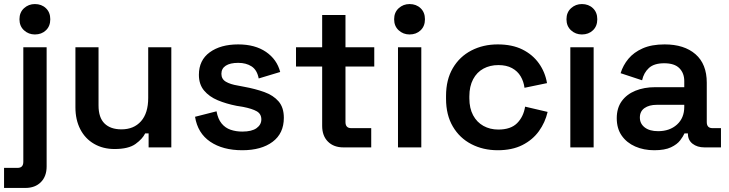

<svg xmlns="http://www.w3.org/2000/svg" viewBox="-40 -727 3598 947"><path d="M-20 200V101H47Q75 101 75 71V-494H190V94Q190 143 161.5 171.5Q133 200 85 200ZM132 -557Q101 -557 78.5 -577.5Q56 -598 56 -632Q56 -666 78.5 -686.5Q101 -707 132 -707Q165 -707 186.5 -686.5Q208 -666 208 -632Q208 -598 186.5 -577.5Q165 -557 132 -557Z M525 8Q468 8 424 -17.5Q380 -43 356 -89.5Q332 -136 332 -198V-494H446V-207Q446 -147 475.5 -118Q505 -89 559 -89Q620 -89 655.5 -129Q691 -169 691 -244V-494H805V0H693V-69H676Q663 -42 628.5 -17Q594 8 525 8Z M1155 14Q1059 14 997 -28Q935 -70 922 -151L1028 -178Q1035 -140 1053 -118Q1071 -96 1097.5 -87Q1124 -78 1155 -78Q1202 -78 1225.5 -95Q1249 -112 1249 -138Q1249 -165 1226.5 -178Q1204 -191 1158 -200L1127 -205Q1076 -215 1034 -232.5Q992 -250 966.5 -280.5Q941 -311 941 -358Q941 -430 994.5 -469Q1048 -508 1135 -508Q1218 -508 1272 -471Q1326 -434 1342 -372L1236 -340Q1228 -382 1201 -399.5Q1174 -417 1135 -417Q1095 -417 1073.5 -403Q1052 -389 1052 -363Q1052 -337 1074 -324Q1096 -311 1133 -305L1164 -299Q1219 -289 1263.5 -273Q1308 -257 1334 -227Q1360 -197 1360 -146Q1360 -69 1304.5 -27.5Q1249 14 1155 14Z M1654 0Q1606 0 1577.5 -28.5Q1549 -57 1549 -106V-399H1420V-494H1549V-653H1664V-494H1806V-399H1664V-125Q1664 -95 1692 -95H1791V0Z M1923 0V-494H2038V0ZM1980 -557Q1949 -557 1926.5 -577.5Q1904 -598 1904 -632Q1904 -666 1926.5 -686.5Q1949 -707 1980 -707Q2013 -707 2034.5 -686.5Q2056 -666 2056 -632Q2056 -598 2034.5 -577.5Q2013 -557 1980 -557Z M2415 14Q2343 14 2285 -16Q2227 -46 2193.5 -103Q2160 -160 2160 -240V-254Q2160 -334 2193.5 -391Q2227 -448 2285 -478Q2343 -508 2415 -508Q2486 -508 2536.5 -483Q2587 -458 2618 -414.5Q2649 -371 2658 -317L2547 -294Q2543 -325 2528 -350.5Q2513 -376 2485.5 -391Q2458 -406 2418 -406Q2377 -406 2344.5 -388.5Q2312 -371 2293.5 -336Q2275 -301 2275 -252V-242Q2275 -193 2293.5 -158.5Q2312 -124 2344.5 -106Q2377 -88 2418 -88Q2479 -88 2510.5 -119.5Q2542 -151 2550 -201L2661 -175Q2649 -123 2618 -80Q2587 -37 2536.5 -11.5Q2486 14 2415 14Z M2773 0V-494H2888V0ZM2830 -557Q2799 -557 2776.5 -577.5Q2754 -598 2754 -632Q2754 -666 2776.5 -686.5Q2799 -707 2830 -707Q2863 -707 2884.5 -686.5Q2906 -666 2906 -632Q2906 -598 2884.5 -577.5Q2863 -557 2830 -557Z M3187 14Q3135 14 3093 -4.5Q3051 -23 3026.5 -58Q3002 -93 3002 -144Q3002 -194 3026.5 -228Q3051 -262 3094 -279.5Q3137 -297 3192 -297H3335V-327Q3335 -366 3311 -390.5Q3287 -415 3236 -415Q3186 -415 3160.5 -391.5Q3135 -368 3127 -331L3021 -366Q3033 -405 3059.5 -437Q3086 -469 3130 -488.5Q3174 -508 3238 -508Q3335 -508 3390.5 -459.5Q3446 -411 3446 -319V-125Q3446 -95 3474 -95H3516V0H3435Q3399 0 3376 -18Q3353 -36 3353 -67V-69H3336Q3330 -55 3315 -35Q3300 -15 3269.5 -0.5Q3239 14 3187 14ZM3206 -80Q3263 -80 3299 -112.5Q3335 -145 3335 -200V-210H3199Q3162 -210 3139 -194Q3116 -178 3116 -147Q3116 -117 3140 -98.5Q3164 -80 3206 -80Z"/></svg>

Font: Space Grotesk Light SemiBold
Style: Regular
Weight: 600
Version: Version 2.000